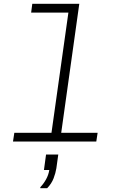

<svg xmlns="http://www.w3.org/2000/svg" viewBox="-20 -741 640 1005"><path d="M243 0 338 -675H143L149 -721H395L294 0ZM48 0 55 -46H491L484 0ZM191 244V239Q209 220 221.5 197Q234 174 238 149H210L221 68H285L275 140Q271 165 260.5 192.5Q250 220 227 244Z"/></svg>

Font: Chivo Mono Medium Thin
Style: Italic
Weight: 250
Italic angle: -8.05°
Monospace: yes
Version: Version 1.008